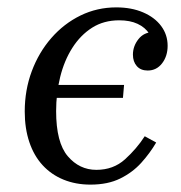

<svg xmlns="http://www.w3.org/2000/svg" viewBox="-20 -490 491 520"><path d="M225 10Q185 10 152 -3.5Q119 -17 95.5 -42.5Q72 -68 59.5 -105Q47 -142 47 -188Q47 -246 66 -297Q85 -348 119 -387Q153 -426 198 -448Q243 -470 295 -470Q336 -470 367.5 -456.5Q399 -443 416.5 -419.5Q434 -396 434 -366Q434 -338 419 -318.5Q404 -299 380 -299Q361 -299 350.5 -311Q340 -323 340 -342Q340 -365 355 -384Q370 -403 395 -403Q415 -403 420.5 -391Q426 -379 426 -365L396 -358Q396 -381 384.5 -398.5Q373 -416 352.5 -425.5Q332 -435 303 -435Q261 -435 229.5 -415Q198 -395 176 -360.5Q154 -326 143 -281.5Q132 -237 132 -189Q132 -104 163.5 -67Q195 -30 241 -30Q287 -30 318.5 -58.5Q350 -87 372 -121L403 -104Q386 -75 362.5 -49Q339 -23 305.5 -6.5Q272 10 225 10ZM88 -260H316L313 -225H86Z"/></svg>

Font: Brygada 1918
Style: Italic
Weight: 400
Italic angle: -8°
Designer: Mateusz Machalski | Borys Kosmynka | Przemek Hoffer
Foundry: NIEPODLEGLA 2018
Version: Version 3.006